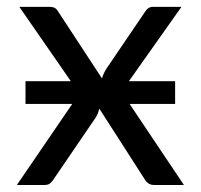

<svg xmlns="http://www.w3.org/2000/svg" viewBox="-20 -526 571 546"><path d="M503 0H417.5Q400 0 390 -18.5L262.5 -217Q259 -203 252 -191.5L134 -18.5Q129.5 -11 123.5 -5.5Q117.5 0 107.5 0H28L185.5 -230.5H52.5V-295H181.5L35 -506.5H120.5Q131 -506.5 136.5 -503Q142 -499.5 145.5 -493L270 -303Q274 -317 282.5 -330.5L391.5 -491Q401 -506.5 414 -506.5H496L346.5 -295H478V-230.5H348.5Z"/></svg>

Font: Verano Sans
Style: Regular
Weight: 400
Designer: Lukasz Dziedzic with Adam Twardoch and Botio Nikoltchev
Foundry: tyPoland Lukasz Dziedzic
Version: Version 3.001;December 28, 2019;FontCreator 12.0.0.2547 64-b